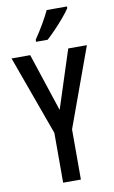

<svg xmlns="http://www.w3.org/2000/svg" viewBox="-102 -992 619 1044"><g transform="rotate(-10 208.0 -470.0)"><path d="M209 -393 313 -714H416L257 -277V0H159V-275L0 -714H103ZM346 -931Q333 -911 309 -882.5Q285 -854 258.5 -826.5Q232 -799 211 -780H147V-791Q201 -871 234 -940H346Z"/></g></svg>

Font: Noto Sans Tamil ExtraCondensed Medium
Style: Regular
Weight: 500
Width: 2
Designer: Jelle Bosma - Monotype Design Team
Foundry: Monotype Imaging Inc.
Version: Version 2.004; ttfautohint (v1.8.4.7-5d5b)